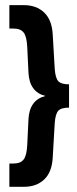

<svg xmlns="http://www.w3.org/2000/svg" viewBox="-20 -720 297 740"><path d="M16.1 0V-89.8H32.2Q59.1 -89.8 71 -105.2Q83 -120.6 85 -161.1L89.8 -261.2Q93.8 -334.5 154.8 -350.1Q93.8 -365.7 89.8 -439L85 -539.1Q83 -579.6 71 -594.7Q59.1 -609.9 32.2 -609.9H16.1V-700.2H71.8Q120.1 -700.2 149.9 -672.1Q179.7 -644 183.1 -588.9L190.9 -455.1Q193.4 -419.9 204.3 -407.5Q215.3 -395 246.1 -395V-305.2Q215.3 -305.2 204.3 -292.7Q193.4 -280.3 190.9 -245.1L183.1 -110.8Q179.7 -55.7 149.9 -27.8Q120.1 0 71.8 0Z"/></svg>

Font: Bebas Neue Bold
Style: Regular
Weight: 700
Designer: Ryoichi Tsunekawa
Foundry: Ryoichi Tsunekawa
Version: Version 1.300